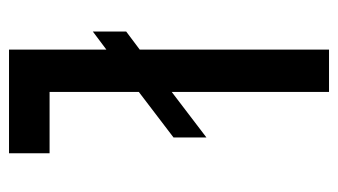

<svg xmlns="http://www.w3.org/2000/svg" viewBox="-182 -568 750 426"><g transform="rotate(90 193.0 -355.0)"><path d="M50 -186 90 -216V0H320V-90H184V-288L285 -365V-438L184 -361V-710H90V-290L50 -260Z"/></g></svg>

Font: Grotesk 02 Mince
Style: Bold
Weight: 400
Designer: Frank Adebiaye, contributions by Jérémy Landes, Ariel Martín Pérez
Foundry: Velvetyne Type Foundry
Version: Version 3.000;Glyphs 3.1.2 (3150)